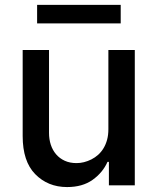

<svg xmlns="http://www.w3.org/2000/svg" viewBox="-20 -747 634 774"><path d="M177.6 -545.5V-211.3Q177.6 -185.7 184.8 -163.5Q192.1 -141.3 206.3 -124.8Q220.5 -108.3 241.1 -98.9Q261.7 -89.5 288.7 -89.5Q318.5 -89.5 348.4 -104.4Q363.3 -111.9 375.9 -123.2Q388.5 -134.6 397.5 -149.7Q406.6 -164.8 411.8 -183.9Q416.9 -203.1 416.9 -226.2V-545.5H523.4V0H419V-94.5H413.4Q394.5 -51.5 353.3 -22Q312.5 7.1 250.4 7.1Q172.9 7.1 121.8 -45.1Q71.4 -96.6 71.4 -198.5V-545.5ZM129.6 -652.7V-727.3H466.6V-652.7Z"/></svg>

Font: Inter P Medium
Style: Regular
Weight: 500
Designer: Rasmus Andersson
Foundry: rsms
Version: Version 3.018;git-588b23468